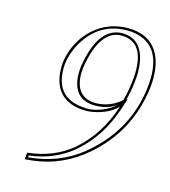

<svg xmlns="http://www.w3.org/2000/svg" viewBox="-96 -687 689 776"><g transform="rotate(15 248.0 -299.0)"><path d="M81.1 -17.1Q189.9 -28.8 264.2 -90.8Q355.5 -169.4 395 -293.9Q359.9 -257.3 295.9 -245.1Q280.8 -242.2 269 -242.2Q149.4 -242.2 128.4 -345.2Q125 -364.3 125 -383.8Q125 -403.3 127.9 -419.9Q144 -502.9 205.1 -557.1Q264.2 -608.4 345.2 -608.9Q440.4 -608.9 477.1 -534.7Q495.6 -495.6 496.1 -440.9Q496.1 -401.9 486.8 -356.9Q455.1 -199.7 332 -91.8Q234.4 -6.3 111.3 7.8Q94.7 9.8 78.1 11.2ZM401.9 -323.2Q403.8 -330.6 410.2 -359.9Q419.9 -410.2 419.9 -448.7Q419.9 -562.5 341.3 -572.3Q334.5 -573.2 328.1 -573.2Q256.8 -573.2 224.6 -470.2Q218.3 -449.7 213.9 -426.8Q209 -402.3 209 -380.4Q210.9 -283.2 296.9 -282.2Q356.4 -283.2 401.9 -323.2ZM89.8 -7.8 89.4 0Q214.4 -10.3 307.6 -84.5Q316.9 -92.3 325.2 -99.6Q446.8 -206.1 477.1 -358.9Q485.8 -403.8 485.8 -440.9Q485.8 -574.2 380.4 -595.7Q362.8 -599.1 345.2 -599.1Q228.5 -599.1 167 -494.6Q145.5 -457 137.7 -418Q134.8 -401.4 134.8 -383.8Q134.8 -271.5 234.4 -254.9Q251 -252.4 269 -252Q315.9 -252 365.7 -283.2Q379.4 -292 387.7 -300.8L417.5 -331.5L404.3 -291Q363.3 -163.1 270.5 -83.5Q195.3 -20.5 89.8 -7.8ZM411.6 -320.3 410.6 -317.4 408.7 -315.4Q359.4 -272 296.9 -272Q213.4 -272 200.7 -355.5Q198.7 -368.2 199.2 -380.4Q199.2 -404.8 204.1 -428.7Q230.5 -566.4 310.5 -581.5Q319.3 -583 328.1 -583Q397 -583 419.9 -515.1Q429.2 -486.3 429.7 -448.7Q429.7 -408.2 419.9 -357.9Q413.6 -326.7 411.6 -320.3Z"/></g></svg>

Font: Linux Biolinum Outline O
Style: Italic
Weight: 400
Italic angle: -12°
Designer: Philipp H. Poll
Foundry: Philipp H. Poll
Version: Version 0.6.2